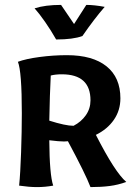

<svg xmlns="http://www.w3.org/2000/svg" viewBox="-20 -757 553 783"><path d="M58 0Q63 -49 66 -135.5Q69 -222 69 -295Q69 -466 53 -505Q85 -517 141 -524.5Q197 -532 253 -532Q358 -532 414.5 -486.5Q471 -441 471 -356Q471 -307 444.5 -268.5Q418 -230 371 -207Q449 -54 495 -15Q462 -3 427.5 1.5Q393 6 349 6Q329 -47 257 -181L241 -180Q221 -180 181 -185Q182 -44 197 0Q164 6 131 6Q99 6 58 0ZM349 -348Q349 -454 232 -454Q206 -454 187 -449Q183 -373 181 -265Q247 -244 280 -244Q311 -260 330 -287Q349 -314 349 -348ZM121 -723Q164 -737 229 -737L282 -659L332 -737Q364 -737 407 -729Q365 -681 316 -610Q278 -596 209 -596Q188 -633 164 -667.5Q140 -702 121 -723Z"/></svg>

Font: Mirza SemiBold
Style: Regular
Weight: 600
Designer: Arabic design by Kourosh Beigpour, Latin design by Eduardo Tunni, engineering by Lasse Fister
Version: Version 1.0010g